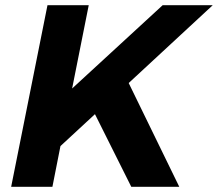

<svg xmlns="http://www.w3.org/2000/svg" viewBox="-20 -720 840 740"><path d="M800 -700 476 -400 671 0H486L346 -280L213 -157L182 0H23L163 -700H322L258 -379L607 -700Z"/></svg>

Font: Gontserrat SemiBold
Style: Italic
Weight: 600
Italic angle: -11.3°
Designer: Julieta Ulanovsky
Foundry: Julieta Ulanovsky
Version: Version 6.001